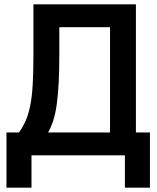

<svg xmlns="http://www.w3.org/2000/svg" viewBox="-20 -720 730 890"><path d="M559 0H126V150H10V-106H68Q86 -131 98.5 -159Q111 -187 119.5 -227.5Q128 -268 131.5 -326Q135 -384 135 -470V-700H610V-106H675V150H559ZM255 -470Q255 -393 252 -336Q249 -279 243 -236Q237 -193 227 -162Q217 -131 203 -106H490V-594H255Z"/></svg>

Font: Retni Sans
Style: Bold
Weight: 700
Designer: Vitaly Kuzmin
Foundry: ParaType Ltd.
Version: Version 1.00;March 2, 2019;FontCreator 11.5.0.2425 64-bit; t